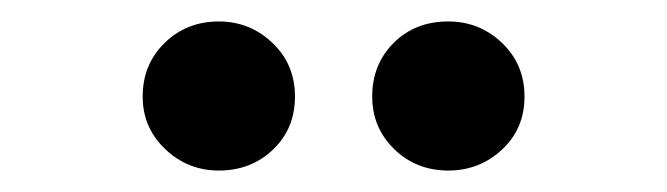

<svg xmlns="http://www.w3.org/2000/svg" viewBox="-20 -761 622 179"><path d="M184 -602Q155 -602 134 -622Q113 -642 113 -671Q113 -701 133.5 -721Q154 -741 184 -741Q213 -741 234 -721Q255 -701 255 -671Q255 -641 234.5 -621.5Q214 -602 184 -602ZM398 -602Q368 -602 347.5 -622Q327 -642 327 -671Q327 -701 347 -721Q367 -741 398 -741Q427 -741 448 -721Q469 -701 469 -671Q469 -641 448 -621.5Q427 -602 398 -602Z"/></svg>

Font: Rosa Sans SemiBold
Style: Regular
Weight: 600
Designer: Pentagram / MCKL
Foundry: Pentagram / MCKL
Version: Version 1.005;September 16, 2019;FontCreator 11.5.0.2425 64-